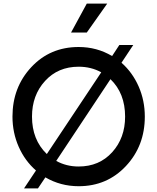

<svg xmlns="http://www.w3.org/2000/svg" viewBox="-20 -1020 870 1062"><path d="M573 -1000 460 -840H373L460 -1000ZM652 -673Q713 -619 747 -541.5Q781 -464 781 -375Q781 -213 676.5 -101.5Q572 10 415 10Q315 10 231 -39L190 22H113L179 -77Q118 -130 83.5 -208Q49 -286 49 -375Q49 -537 153 -648.5Q257 -760 415 -760Q516 -760 600 -710L640 -771H717ZM157 -375Q157 -247 239 -168L540 -620Q484 -651 415 -651Q301 -651 229 -572Q157 -493 157 -375ZM415 -99Q529 -99 600.5 -178Q672 -257 672 -375Q672 -504 591 -582L291 -130Q347 -99 415 -99Z"/></svg>

Font: Orkney Medium
Style: Regular
Weight: 500
Designer: Samuel Oakes and Alfredo Marco Pradil
Foundry: Alfredo Marco Pradil
Version: 1.0; ttfautohint (v1.5)